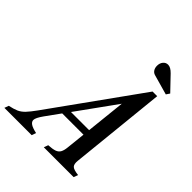

<svg xmlns="http://www.w3.org/2000/svg" viewBox="-365 -1108 1257 1257"><g transform="rotate(45 264.0 -479.0)"><path d="M157.5 -30 147 0H-106L-95 -30Q-56.5 -38 -33 -48.5Q-9.5 -59 11 -80.5Q31.5 -102 61 -143L504.5 -761.5H547.5L479 -94.5Q475.5 -61.5 488.5 -48.2Q501.5 -35 546.5 -30L535.5 0H259L270 -30Q308 -32 328.5 -39.2Q349 -46.5 358.2 -63.2Q367.5 -80 370.5 -110L384.5 -242H187.5L115 -141.5Q84 -98 84 -78Q84 -62 101 -50.2Q118 -38.5 157.5 -30ZM221.5 -289H389.5L418.5 -562.5ZM579 -809.5 441 -848.5Q424 -853 414.8 -867.2Q405.5 -881.5 405.5 -901.5Q405.5 -926 418.8 -942Q432 -958 452.5 -958Q476.5 -958 504 -929.5L595.5 -834Z"/></g></svg>

Font: Libre Caslon Condensed SemiBold Italic
Style: Regular
Weight: 600
Italic angle: -22.583°
Designer: Pablo Impallari, Rodrigo Fuenzalida, Katja Schimmel, Ertekin Erdin
Foundry: Pablo Impallari, Rodrigo Fuenzalida
Version: Version 2.000; ttfautohint (v1.8.4.7-5d5b);gftools[0.9.33]